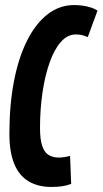

<svg xmlns="http://www.w3.org/2000/svg" viewBox="-20 -730 406 760"><path d="M183.2 10Q130.2 10 92.8 -12.6Q55.3 -35.1 36.2 -81.8Q17.2 -128.5 17.2 -200.3Q17.2 -313.7 35 -407.1Q52.8 -500.5 86.8 -568.4Q120.7 -636.3 168 -673.2Q215.3 -710 273.6 -710Q290.9 -710 307.6 -707.6Q324.2 -705.2 339.5 -700.4Q354.8 -695.6 366 -688.1L327.5 -583.3Q318.2 -587 310.6 -589.3Q303 -591.7 296.1 -592.7Q289.1 -593.7 280.4 -593.7Q247 -593.7 220.9 -564Q194.7 -534.4 176.4 -482.5Q158 -430.6 148.2 -363.9Q138.4 -297.3 138.4 -223Q138.4 -178.5 146.9 -153Q155.3 -127.4 172 -116.9Q188.6 -106.3 212.9 -106.3Q222.7 -106.3 235.1 -108.2Q247.4 -110 257.4 -113L261.7 -2.2Q244.7 4.6 225.6 7.3Q206.5 10 183.2 10Z"/></svg>

Font: Georama ExtraCondensed Thin
Style: Italic
Weight: 100
Width: 2
Italic angle: -9°
Designer: Jean-Baptiste Levee
Foundry: Production Type
Version: Version 1.001